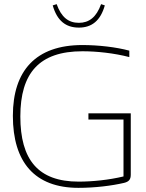

<svg xmlns="http://www.w3.org/2000/svg" viewBox="-20 -896 704 925"><path d="M603 -621V-652C540 -669 454 -679 377 -679C152 -679 42 -555 42 -338C42 -115 147 9 358 9C437 9 518 -1 578 -15C602 -21 610 -32 610 -55V-350H406V-320H575V-46C505 -29 425 -21 359 -21C163 -21 78 -127 78 -335C78 -544 169 -649 377 -649C446 -649 530 -640 603 -621ZM234 -870 253 -876C275 -814 309 -786 360 -786C408 -786 444 -812 467 -876L485 -870C464 -796 422 -763 360 -763C297 -763 255 -796 234 -870Z"/></svg>

Font: LT Wave Text Thin
Style: Regular
Weight: 100
Designer: Daniel Lyons
Version: Version 2.5 (Glyphs App)